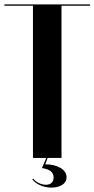

<svg xmlns="http://www.w3.org/2000/svg" viewBox="-30 -719 430 874"><path d="M380 -699H-10V-693H120V0H250V-693H380ZM117 98Q131 115 154.5 125Q178 135 205 135Q220 135 232.5 131.5Q245 128 254 122Q263 116 268 107.5Q273 99 273 88Q273 62 245.5 45.5Q218 29 176 29L187 -1H181L161 46Q188 50 201 60.5Q214 71 214 89Q214 104 205 113Q196 122 179 122Q163 122 146.5 114Q130 106 121 94Z"/></svg>

Font: Moniqa Black
Style: Regular
Weight: 900
Designer: Rajesh Rajput
Foundry: Rajesh Rajput
Version: Version 1.000